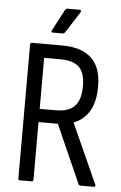

<svg xmlns="http://www.w3.org/2000/svg" viewBox="-57 -871 576 911"><g transform="rotate(5 231.0 -415.5)"><path d="M73 0Q65 0 65 -9V-646Q65 -655 73 -655H216Q404 -655 404 -477Q404 -402 377 -357.5Q350 -313 303 -296V-295L431 -11Q435 0 424 0H361Q355 0 352 -6L229 -283H137V-9Q137 0 129 0ZM137 -346H213Q276 -346 304 -376.5Q332 -407 332 -471Q332 -535 303.5 -562Q275 -589 214 -589H137ZM167 -712Q158 -712 162 -722L216 -824Q220 -831 227 -831H286Q290 -831 291.5 -827.5Q293 -824 290 -819L226 -719Q222 -712 213 -712Z"/></g></svg>

Font: Sofia Sans Cond
Style: Regular
Weight: 400
Width: 3
Designer: Botio Nikoltchev, Ani Petrova
Foundry: lettersoup
Version: Version 4.100; ttfautohint (v1.8.3)